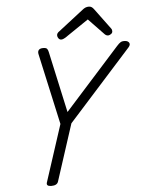

<svg xmlns="http://www.w3.org/2000/svg" viewBox="-70 -1189 948 1257"><g transform="rotate(-5 404.0 -560.0)"><path d="M216 14Q181 14 188 -10L310 -385L207 -852Q203 -870 211.5 -880Q220 -890 240 -890Q259 -890 265.5 -883Q272 -876 275 -861L363 -459L724 -861Q739 -878 750 -884.5Q761 -891 781 -889Q799 -887 805.5 -874.5Q812 -862 798 -846L382 -383L261 -10Q253 14 216 14ZM364 -935Q353 -935 346 -944.5Q339 -954 339 -963Q339 -971 341.5 -975.5Q344 -980 348 -984L518 -1116Q530 -1126 540 -1130Q550 -1134 562 -1134Q572 -1134 580 -1129Q588 -1124 595 -1114L695 -979Q699 -974 700 -969Q701 -964 701 -960Q701 -949 690.5 -942Q680 -935 672 -935Q664 -935 657.5 -939Q651 -943 646 -949L548 -1051L390 -944Q383 -940 376.5 -937.5Q370 -935 364 -935Z"/></g></svg>

Font: Playwrite DK Loopet Light
Style: Regular
Weight: 300
Version: Version 1.003